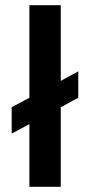

<svg xmlns="http://www.w3.org/2000/svg" viewBox="-20 -720 347 740"><path d="M93.3 0V-241.7L25 -205V-306.7L93.3 -343.3V-700H214.2V-408.3L281.7 -445V-343.3L214.2 -306.7V0Z"/></svg>

Font: Funnel Sans SemiBold
Style: Regular
Weight: 600
Designer: NORD ID, Kristian Moeller
Foundry: Dicotype
Version: Version 1.000